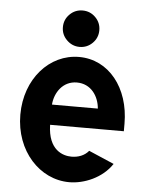

<svg xmlns="http://www.w3.org/2000/svg" viewBox="-54 -784 641 841"><g transform="rotate(5 267.0 -363.0)"><path d="M195.3 -660.2C195.3 -638.2 203.1 -619.6 218.8 -604C234.4 -588.4 253.4 -580.1 275.4 -580.1C297.4 -580.1 316.4 -587.9 332 -603.5C347.7 -619.1 355.5 -638.2 355.5 -660.2C355.5 -682.1 347.7 -701.2 332 -716.8C316.4 -732.4 297.4 -740.2 275.4 -740.2C253.4 -740.2 234.4 -732.4 218.8 -716.8C203.1 -701.2 195.3 -682.1 195.3 -660.2ZM177.2 -317.9C181.2 -371.1 216.3 -423.8 277.8 -423.8C339.8 -423.8 374.5 -372.6 378.9 -317.9ZM282.2 -98.1C245.1 -98.1 179.2 -117.2 176.8 -229H501V-262.2C501 -419.9 408.2 -536.1 277.8 -536.1C147.9 -536.1 43 -419.9 43 -262.2C43 -102.5 151.9 14.2 282.2 14.2C347.2 14.2 426.8 -18.6 468.8 -82.5L357.4 -130.4C338.9 -107.9 311 -98.1 282.2 -98.1Z"/></g></svg>

Font: Tuffy
Style: Bold
Weight: 700
Designer: Thatcher Ulrich, Karoly Barta, Michael Everson
Version: Version 001.270